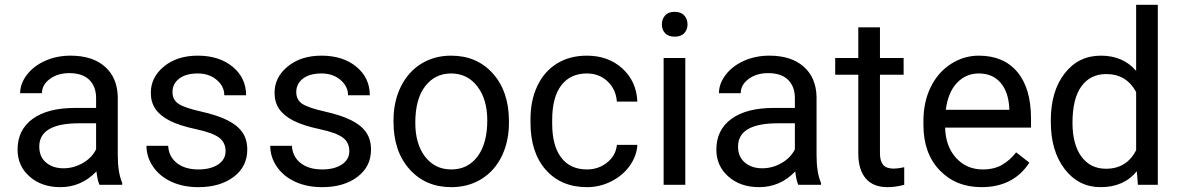

<svg xmlns="http://www.w3.org/2000/svg" viewBox="-20 -770 4916 800"><path d="M394.5 0Q386.7 -15.6 381.8 -55.7Q318.8 9.8 231.4 9.8Q153.3 9.8 103.3 -34.4Q53.2 -78.6 53.2 -146.5Q53.2 -229 116 -274.7Q178.7 -320.3 292.5 -320.3H380.4V-361.8Q380.4 -409.2 352.1 -437.3Q323.7 -465.3 268.6 -465.3Q220.2 -465.3 187.5 -440.9Q154.8 -416.5 154.8 -381.8H64Q64 -421.4 92 -458.3Q120.1 -495.1 168.2 -516.6Q216.3 -538.1 273.9 -538.1Q365.2 -538.1 417 -492.4Q468.8 -446.8 470.7 -366.7V-123.5Q470.7 -50.8 489.3 -7.8V0ZM244.6 -68.8Q287.1 -68.8 325.2 -90.8Q363.3 -112.8 380.4 -147.9V-256.3H309.6Q143.6 -256.3 143.6 -159.2Q143.6 -116.7 171.9 -92.8Q200.2 -68.8 244.6 -68.8Z M919.9 -140.1Q919.9 -176.8 892.3 -197Q864.7 -217.3 796.1 -231.9Q727.5 -246.6 687.3 -267.1Q647 -287.6 627.7 -315.9Q608.4 -344.2 608.4 -383.3Q608.4 -448.2 663.3 -493.2Q718.3 -538.1 803.7 -538.1Q893.6 -538.1 949.5 -491.7Q1005.4 -445.3 1005.4 -373H914.6Q914.6 -410.2 883.1 -437Q851.6 -463.9 803.7 -463.9Q754.4 -463.9 726.6 -442.4Q698.7 -420.9 698.7 -386.2Q698.7 -353.5 724.6 -336.9Q750.5 -320.3 818.1 -305.2Q885.7 -290 927.7 -269Q969.7 -248 990 -218.5Q1010.3 -189 1010.3 -146.5Q1010.3 -75.7 953.6 -33Q897 9.8 806.6 9.8Q743.2 9.8 694.3 -12.7Q645.5 -35.2 617.9 -75.4Q590.3 -115.7 590.3 -162.6H680.7Q683.1 -117.2 717 -90.6Q751 -64 806.6 -64Q857.9 -64 888.9 -84.7Q919.9 -105.5 919.9 -140.1Z M1435.5 -140.1Q1435.5 -176.8 1408 -197Q1380.4 -217.3 1311.8 -231.9Q1243.2 -246.6 1202.9 -267.1Q1162.6 -287.6 1143.3 -315.9Q1124 -344.2 1124 -383.3Q1124 -448.2 1179 -493.2Q1233.9 -538.1 1319.3 -538.1Q1409.2 -538.1 1465.1 -491.7Q1521 -445.3 1521 -373H1430.2Q1430.2 -410.2 1398.7 -437Q1367.2 -463.9 1319.3 -463.9Q1270 -463.9 1242.2 -442.4Q1214.4 -420.9 1214.4 -386.2Q1214.4 -353.5 1240.2 -336.9Q1266.1 -320.3 1333.7 -305.2Q1401.4 -290 1443.4 -269Q1485.4 -248 1505.6 -218.5Q1525.9 -189 1525.9 -146.5Q1525.9 -75.7 1469.2 -33Q1412.6 9.8 1322.3 9.8Q1258.8 9.8 1210 -12.7Q1161.1 -35.2 1133.5 -75.4Q1106 -115.7 1106 -162.6H1196.3Q1198.7 -117.2 1232.7 -90.6Q1266.6 -64 1322.3 -64Q1373.5 -64 1404.5 -84.7Q1435.5 -105.5 1435.5 -140.1Z M1619.6 -269Q1619.6 -346.7 1650.1 -408.7Q1680.7 -470.7 1735.1 -504.4Q1789.6 -538.1 1859.4 -538.1Q1967.3 -538.1 2033.9 -463.4Q2100.6 -388.7 2100.6 -264.6V-258.3Q2100.6 -181.2 2071 -119.9Q2041.5 -58.6 1986.6 -24.4Q1931.6 9.8 1860.4 9.8Q1752.9 9.8 1686.3 -64.9Q1619.6 -139.6 1619.6 -262.7ZM1710.4 -258.3Q1710.4 -170.4 1751.2 -117.2Q1792 -64 1860.4 -64Q1929.2 -64 1969.7 -117.9Q2010.3 -171.9 2010.3 -269Q2010.3 -356 1969 -409.9Q1927.7 -463.9 1859.4 -463.9Q1792.5 -463.9 1751.5 -410.6Q1710.4 -357.4 1710.4 -258.3Z M2425.8 -64Q2474.1 -64 2510.3 -93.3Q2546.4 -122.6 2550.3 -166.5H2635.7Q2633.3 -121.1 2604.5 -80.1Q2575.7 -39.1 2527.6 -14.6Q2479.5 9.8 2425.8 9.8Q2317.9 9.8 2254.2 -62.3Q2190.4 -134.3 2190.4 -259.3V-274.4Q2190.4 -351.6 2218.8 -411.6Q2247.1 -471.7 2300 -504.9Q2353 -538.1 2425.3 -538.1Q2514.2 -538.1 2573 -484.9Q2631.8 -431.6 2635.7 -346.7H2550.3Q2546.4 -397.9 2511.5 -430.9Q2476.6 -463.9 2425.3 -463.9Q2356.4 -463.9 2318.6 -414.3Q2280.8 -364.7 2280.8 -271V-253.9Q2280.8 -162.6 2318.4 -113.3Q2356 -64 2425.8 -64Z M2835.4 0H2745.1V-528.3H2835.4ZM2737.8 -668.5Q2737.8 -690.4 2751.2 -705.6Q2764.6 -720.7 2791 -720.7Q2817.4 -720.7 2831.1 -705.6Q2844.7 -690.4 2844.7 -668.5Q2844.7 -646.5 2831.1 -631.8Q2817.4 -617.2 2791 -617.2Q2764.6 -617.2 2751.2 -631.8Q2737.8 -646.5 2737.8 -668.5Z M3306.2 0Q3298.3 -15.6 3293.5 -55.7Q3230.5 9.8 3143.1 9.8Q3064.9 9.8 3014.9 -34.4Q2964.8 -78.6 2964.8 -146.5Q2964.8 -229 3027.6 -274.7Q3090.3 -320.3 3204.1 -320.3H3292V-361.8Q3292 -409.2 3263.7 -437.3Q3235.4 -465.3 3180.2 -465.3Q3131.8 -465.3 3099.1 -440.9Q3066.4 -416.5 3066.4 -381.8H2975.6Q2975.6 -421.4 3003.7 -458.3Q3031.7 -495.1 3079.8 -516.6Q3127.9 -538.1 3185.5 -538.1Q3276.9 -538.1 3328.6 -492.4Q3380.4 -446.8 3382.3 -366.7V-123.5Q3382.3 -50.8 3400.9 -7.8V0ZM3156.2 -68.8Q3198.7 -68.8 3236.8 -90.8Q3274.9 -112.8 3292 -147.9V-256.3H3221.2Q3055.2 -256.3 3055.2 -159.2Q3055.2 -116.7 3083.5 -92.8Q3111.8 -68.8 3156.2 -68.8Z M3646.5 -656.2V-528.3H3745.1V-458.5H3646.5V-130.9Q3646.5 -99.1 3659.7 -83.3Q3672.9 -67.4 3704.6 -67.4Q3720.2 -67.4 3747.6 -73.2V0Q3711.9 9.8 3678.2 9.8Q3617.7 9.8 3586.9 -26.9Q3556.2 -63.5 3556.2 -130.9V-458.5H3460V-528.3H3556.2V-656.2Z M4069.8 9.8Q3962.4 9.8 3895 -60.8Q3827.6 -131.3 3827.6 -249.5V-266.1Q3827.6 -344.7 3857.7 -406.5Q3887.7 -468.3 3941.7 -503.2Q3995.6 -538.1 4058.6 -538.1Q4161.6 -538.1 4218.8 -470.2Q4275.9 -402.3 4275.9 -275.9V-238.3H3918Q3919.9 -160.2 3963.6 -112.1Q4007.3 -64 4074.7 -64Q4122.6 -64 4155.8 -83.5Q4189 -103 4213.9 -135.3L4269 -92.3Q4202.6 9.8 4069.8 9.8ZM4058.6 -463.9Q4003.9 -463.9 3966.8 -424.1Q3929.7 -384.3 3920.9 -312.5H4185.5V-319.3Q4181.6 -388.2 4148.4 -426Q4115.2 -463.9 4058.6 -463.9Z M4358.4 -268.6Q4358.4 -390.1 4416 -464.1Q4473.6 -538.1 4566.9 -538.1Q4659.7 -538.1 4713.9 -474.6V-750H4804.2V0H4721.2L4716.8 -56.6Q4662.6 9.8 4565.9 9.8Q4474.1 9.8 4416.3 -65.4Q4358.4 -140.6 4358.4 -261.7ZM4448.7 -258.3Q4448.7 -168.5 4485.8 -117.7Q4522.9 -66.9 4588.4 -66.9Q4674.3 -66.9 4713.9 -144V-386.7Q4673.3 -461.4 4589.4 -461.4Q4522.9 -461.4 4485.8 -410.2Q4448.7 -358.9 4448.7 -258.3Z"/></svg>

Font: Roboto-o
Style: o-Regular
Weight: 400
Designer: Google
Version: Version 2.134; 2016; ttfautohint (v1.6)